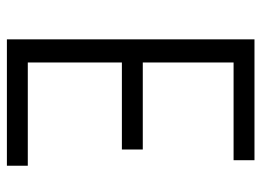

<svg xmlns="http://www.w3.org/2000/svg" viewBox="-118 -622 740 543"><g transform="rotate(90 251.5 -350.0)"><path d="M90.8 -700.2H432.6V-641.1H156.2V-384.3H402.3V-325.2H156.2V-59.1H448.2V0H90.8Z"/></g></svg>

Font: Selawik Semilight
Style: Regular
Weight: 300
Designer: Aaron Bell
Foundry: Microsoft Corporation
Version: Version 1.01